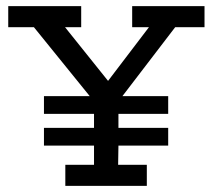

<svg xmlns="http://www.w3.org/2000/svg" viewBox="-20 -609 697 629"><path d="M194 0V-69H288V-132H124V-190H288V-236H124V-294H274L91 -520H7V-589H246V-520H193L334 -344L468 -520H413V-589H650V-520H554L381 -294H531V-236H368V-190H531V-132H368L367 -69H461V0Z"/></svg>

Font: Podkova VF Beta
Style: Regular
Weight: 400
Designer: Ilya Yudin
Foundry: Cyreal (www.cyreal.org)
Version: Version 2.100